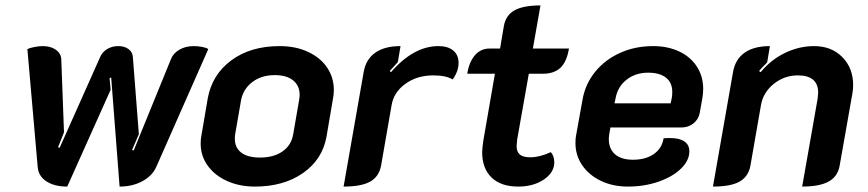

<svg xmlns="http://www.w3.org/2000/svg" viewBox="-20 -679 3201 708"><path d="M119 -63 81 -498Q89 -502 106 -505.5Q123 -509 138 -509Q167 -509 186 -495.5Q205 -482 206 -460L216 -191L194 -136L200 -134L349 -468Q357 -487 375 -498Q393 -509 416 -509Q439 -509 454 -498Q469 -487 470 -468L492 -184L467 -126L473 -124L610 -460Q618 -482 641 -495.5Q664 -509 694 -509Q710 -509 725.5 -506Q741 -503 748 -498L556 -63Q541 -30 504.5 -10.5Q468 9 421 9L390 -393L384 -391L388 -348L228 9Q181 9 151.5 -10Q122 -29 119 -63Z M720 -149Q720 -166 722 -175L746 -316Q762 -404 833 -456.5Q904 -509 1011 -509Q1071 -509 1116.5 -487.5Q1162 -466 1186.5 -429.5Q1211 -393 1211 -347Q1211 -331 1208 -316L1184 -175Q1169 -91 1097.5 -41Q1026 9 920 9Q863 9 817.5 -11.5Q772 -32 746 -68Q720 -104 720 -149ZM1061 -183 1083 -310Q1085 -322 1085 -329Q1085 -363 1061 -382.5Q1037 -402 993 -402Q944 -402 910.5 -376.5Q877 -351 869 -310L847 -183Q846 -177 846 -167Q846 -134 870 -116Q894 -98 939 -98Q989 -98 1021.5 -120.5Q1054 -143 1061 -183Z M1424 -291 1385 -67Q1377 -27 1344.5 -9Q1312 9 1247 9L1321 -413Q1329 -460 1363.5 -484.5Q1398 -509 1457 -509L1447 -450Q1421 -422 1417 -417L1422 -413Q1505 -509 1597 -509Q1632 -509 1651.5 -492.5Q1671 -476 1671 -447Q1671 -431 1665 -415Q1659 -399 1649 -386Q1625 -401 1577 -401Q1518 -401 1475 -370Q1432 -339 1424 -291Z M1758 -118Q1758 -129 1762 -159L1805 -407H1703Q1710 -451 1731.5 -475.5Q1753 -500 1785 -500H1824L1838 -583Q1845 -623 1877.5 -641Q1910 -659 1973 -659L1945 -500H2078Q2070 -451 2046.5 -429Q2023 -407 1981 -407H1930L1887 -164Q1885 -146 1885 -141Q1885 -119 1897 -109Q1909 -99 1936 -99Q1970 -99 2011 -118Q2017 -112 2020.5 -102Q2024 -92 2024 -81Q2024 -43 1985.5 -17Q1947 9 1891 9Q1827 9 1792.5 -24.5Q1758 -58 1758 -118Z M2102 -151Q2102 -169 2104 -178L2128 -311Q2138 -369 2174.5 -414Q2211 -459 2266.5 -484Q2322 -509 2388 -509Q2443 -509 2485 -489Q2527 -469 2550 -433Q2573 -397 2573 -351Q2573 -335 2570 -317L2560 -261Q2555 -238 2536.5 -223.5Q2518 -209 2493 -209H2231L2227 -187Q2225 -173 2225 -167Q2225 -130 2248 -110Q2271 -90 2314 -90Q2361 -90 2391 -111Q2421 -132 2427 -169Q2436 -170 2451 -170Q2485 -170 2503.5 -157.5Q2522 -145 2522 -121Q2522 -87 2491 -57Q2460 -27 2408 -9Q2356 9 2296 9Q2240 9 2196 -12Q2152 -33 2127 -69.5Q2102 -106 2102 -151ZM2453 -298 2457 -317Q2459 -325 2459 -340Q2459 -374 2436 -392.5Q2413 -411 2370 -411Q2324 -411 2291 -385.5Q2258 -360 2250 -317L2246 -298Z M2683 -413Q2691 -460 2725.5 -484.5Q2760 -509 2819 -509L2809 -449Q2786 -426 2779 -417L2785 -413Q2823 -459 2875 -484Q2927 -509 2982 -509Q3046 -509 3086 -468.5Q3126 -428 3126 -365Q3126 -350 3123 -333L3076 -67Q3069 -28 3035.5 -9.5Q3002 9 2938 9L2995 -315Q2997 -331 2997 -337Q2997 -401 2922 -401Q2872 -401 2833 -369.5Q2794 -338 2786 -291L2747 -67Q2739 -27 2706.5 -9Q2674 9 2609 9Z"/></svg>

Font: K2D
Style: Bold Italic
Weight: 700
Italic angle: -10°
Designer: Katatrad Aksorn Co.,Ltd.
Foundry: Cadson Demak Co.,Ltd.
Version: Version 1.000; ttfautohint (v1.6)